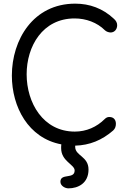

<svg xmlns="http://www.w3.org/2000/svg" viewBox="-20 -787 693 1052"><path d="M554 -135C510 -91 453 -66 390 -66C216 -66 126 -224 126 -380C126 -533 213 -686 389 -686C451 -686 512 -664 555 -621C562 -614 576 -609 586 -609C606 -609 622 -625 622 -649C622 -662 616 -674 603 -685C543 -741 471 -767 392 -767C162 -767 45 -569 45 -373C45 -201 135 -30 316 4C315 11 315 18 315 25C315 97 389 114 389 147C389 197 311 160 311 209C311 231 336 245 355 245C408 245 465 217 465 142C465 69 392 67 392 18V11C471 9 539 -19 600 -72C611 -82 615 -95 615 -109C615 -128 605 -146 579 -146C570 -146 562 -143 554 -135Z"/></svg>

Font: Numismatica Pro
Style: Regular
Weight: 400
Designer: Chris Hopkins
Foundry: Edward C. D. Hopkins
Version: Version 2.19D